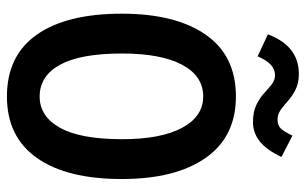

<svg xmlns="http://www.w3.org/2000/svg" viewBox="-180 -668 861 540"><g transform="rotate(90 250.0 -398.5)"><path d="M252 12Q137 12 78 -72Q19 -156 19 -311Q19 -462 78 -547Q137 -632 252 -632Q365 -632 424.5 -547Q484 -462 484 -311Q484 -156 424.5 -72Q365 12 252 12ZM252 -80Q308 -80 340 -137.5Q372 -195 372 -312Q372 -421 340 -480.5Q308 -540 252 -540Q194 -540 162.5 -480.5Q131 -421 131 -312Q131 -195 162.5 -137.5Q194 -80 252 -80ZM362 -791 422 -760Q402 -718 378 -699Q354 -680 324 -680Q295 -680 275.5 -689.5Q256 -699 243 -711Q230 -723 218 -732.5Q206 -742 192 -742Q175 -742 162 -729.5Q149 -717 139 -693L77 -722Q110 -809 188 -809Q214 -809 232 -800Q250 -791 263.5 -779Q277 -767 289.5 -758Q302 -749 317 -749Q334 -749 343 -759.5Q352 -770 362 -791Z"/></g></svg>

Font: Ligconsolata
Style: Bold
Weight: 700
Monospace: yes
Designer: Raph Levien, Cyreal, Brenton Simpson
Foundry: Raph Levien, Cyreal, Google
Version: Version 3.001; ttfautohint (v1.8.2.53-6de2)